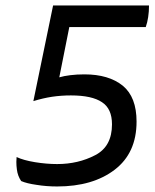

<svg xmlns="http://www.w3.org/2000/svg" viewBox="-20 -551 559 694"><path d="M171.9 -531.2Q154.3 -444.3 100.6 -185.5Q135.7 -196.3 168 -201.2Q201.2 -206.1 236.3 -206.1Q312.5 -206.1 348.6 -181.6Q384.8 -158.2 384.8 -101.6Q384.8 -21.5 324.2 9.8Q262.7 42 186.5 42Q148.4 42 106.4 35.2Q64.5 28.3 40 16.6Q39.1 25.4 39.1 34.2Q39.1 47.9 41 61.5Q43.9 85 56.6 103.5Q77.1 112.3 112.3 117.2Q147.5 123 186.5 123Q315.4 123 394.5 62.5Q473.6 2 473.6 -111.3Q473.6 -200.2 423.8 -241.2Q373 -282.2 285.2 -282.2Q257.8 -282.2 234.4 -279.3Q210.9 -276.4 194.3 -271.5Q206.1 -332 230.5 -453.1Q298.8 -453.1 506.8 -453.1Q512.7 -469.7 515.6 -489.3Q518.6 -508.8 518.6 -531.2Q403.3 -531.2 171.9 -531.2Z"/></svg>

Font: cl
Style: Italic
Weight: 400
Designer: Mitja Miklavcic
Version: Version 7.504; 2011; Build 1022